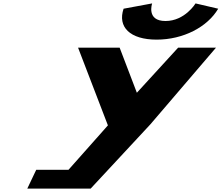

<svg xmlns="http://www.w3.org/2000/svg" viewBox="-20 -1104 1297 1124"><path d="M1124.8 -1084C1124.8 -1084 1062.5 -981 948.8 -981C835 -981 870.7 -1084 870.7 -1084L703.5 -1053C667.2 -946 740.9 -872 897 -872C1053.1 -872 1194.5 -946 1257.4 -1053ZM437 -825 611.7 -370 381 -110H192.1L139.8 0H283.3H510.8L860.2 -376L1244.5 -825H1022.8L781.2 -561L680.4 -825Z"/></svg>

Font: Hussar
Style: BdSuprExtOblFive
Weight: 700
Foundry: Cannot Into Space Fonts
Version: Version 2.00